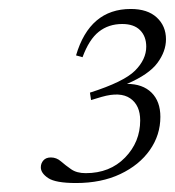

<svg xmlns="http://www.w3.org/2000/svg" viewBox="-20 -697 390 428"><path d="M183 -474 180.5 -490.5Q256 -514.5 281 -539.5Q306 -564.5 306 -593Q306 -616 292.2 -629.8Q278.5 -643.5 252.5 -643.5Q222 -643.5 200.2 -626.2Q178.5 -609 164 -569.5L149.5 -573.5Q180 -677 271.5 -677Q309 -677 329.5 -658Q350 -639 350 -609.5Q350 -582.5 331 -556.8Q312 -531 263 -510Q298 -510 317.8 -490.5Q337.5 -471 337.5 -436.5Q337.5 -396 314 -362.5Q290.5 -329 248.2 -309Q206 -289 149.5 -289Q104 -289 87.5 -300Q71 -311 71 -324Q71 -333 76.8 -339.5Q82.5 -346 93.5 -346Q106 -346 116 -337.2Q126 -328.5 138.5 -319.8Q151 -311 171 -311Q225 -311 258.8 -345.8Q292.5 -380.5 292.5 -428.5Q292.5 -462.5 270.2 -477.8Q248 -493 206.5 -481Z"/></svg>

Font: Newsreader 16pt Light
Style: Italic
Weight: 300
Italic angle: -17°
Designer: Hugues Gentile
Foundry: Production Type
Version: Version 1.003; ttfautohint (v1.8.3)